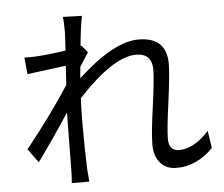

<svg xmlns="http://www.w3.org/2000/svg" viewBox="-56 -855 1111 951"><g transform="rotate(-5 500.0 -379.0)"><path d="M969 -80Q888 3 787 3Q737 3 708 -29Q677 -63 677 -123Q677 -180 696 -313Q714 -446 714 -492Q714 -573 635 -573Q521 -573 344 -382Q341 -319 341 -266Q341 -116 345 -27Q347 5 350 33H263Q266 -9 266 -26Q268 -237 269 -280L270 -318Q183 -186 109 -84L59 -153Q192 -320 278 -454L284 -549L91 -524L83 -607Q117 -605 148 -608Q213 -612 289 -624Q294 -702 294 -717Q294 -771 290 -791L385 -788Q375 -742 365 -639L370 -641L399 -606Q385 -585 355 -537L350 -481Q530 -647 653 -647Q793 -647 793 -514Q793 -465 775 -329Q756 -194 756 -144Q756 -84 807 -84Q881 -84 956 -166Z"/></g></svg>

Font: KaiGen Gothic CN Regular
Style: Regular
Weight: 400
Designer: Ryoko NISHIZUKA  (kana & ideographs); Paul D. Hunt (Latin, Greek & Cyrillic); Wenlong ZHANG  (bopomofo); Sandoll Communi
Foundry: Adobe Systems Incorporated
Version: Version 1.002.20150501